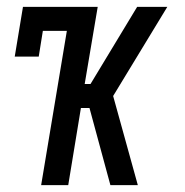

<svg xmlns="http://www.w3.org/2000/svg" viewBox="-20 -540 540 560"><path d="M100 0 175 -450H105L93 -375H23L47 -520H265L227 -295H244L380 -520H468L310 -260L382 0H302L241 -225H216L179 0Z"/></svg>

Font: Iosevka Gothic
Style: Italic
Weight: 400
Italic angle: -9°
Monospace: yes
Designer: Belleve Invis
Foundry: Belleve Invis
Version: Version 15.5.1; ttfautohint (v1.8.4)